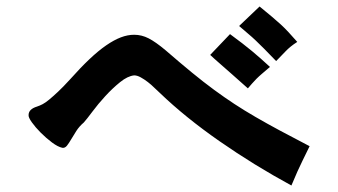

<svg xmlns="http://www.w3.org/2000/svg" viewBox="-20 -643 1040 591"><path d="M627 -474 688 -538Q729 -508 756 -485.5Q783 -463 811 -437Q797 -425 787 -416.5Q777 -408 769.5 -400.5Q762 -393 756 -386Q750 -379 743 -371Q714 -397 694 -414.5Q674 -432 661 -443.5Q648 -455 640 -462Q632 -469 627 -474ZM716 -563 779 -623Q801 -605 816.5 -592Q832 -579 844.5 -567.5Q857 -556 868.5 -543.5Q880 -531 895 -514Q873 -500 858.5 -484.5Q844 -469 830 -455Q808 -478 793.5 -492.5Q779 -507 767.5 -518Q756 -529 744 -539Q732 -549 716 -563ZM933 -193Q925 -176 911 -148Q897 -120 877 -72Q761 -135 655.5 -208.5Q550 -282 472 -357Q465 -363 455.5 -372.5Q446 -382 435 -390.5Q424 -399 413 -405Q402 -411 393 -411Q373 -409 349.5 -390Q326 -371 304 -347Q282 -323 264.5 -299.5Q247 -276 238 -266Q224 -254 215 -240Q206 -226 199 -214Q192 -202 186 -194.5Q180 -187 172 -188Q158 -191 140 -204.5Q122 -218 105.5 -234.5Q89 -251 78 -266.5Q67 -282 68 -289Q68 -307 94 -315Q103 -318 111.5 -322.5Q120 -327 131.5 -336.5Q143 -346 158.5 -360.5Q174 -375 195 -398Q228 -435 255.5 -461Q283 -487 307 -503.5Q331 -520 352 -528Q373 -536 393 -536Q416 -536 437.5 -525Q459 -514 490 -488Q535 -449 571 -419.5Q607 -390 639 -366.5Q671 -343 701.5 -323Q732 -303 766.5 -283Q801 -263 841 -241.5Q881 -220 933 -193Z"/></svg>

Font: D2Coding ligature
Style: Bold
Weight: 700
Monospace: yes
Designer: Yong-Rak Park; Jeong-Hwan Yoon; Sang-Min Lee;
Foundry: NHN Corporation
Version: Version 1.3.2; Build 20180524